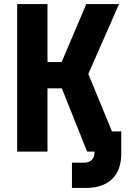

<svg xmlns="http://www.w3.org/2000/svg" viewBox="-20 -750 640 950"><path d="M65 0V-730H215V-443H285L407 -730H569L417 -384L534 -100H580V10Q580 92 534.5 136Q489 180 403 180H336V55H393Q448 55 448 0H411L286 -313H215V0Z"/></svg>

Font: NKDuy Mono ExtraBold
Style: Regular
Weight: 800
Monospace: yes
Designer: NKDuy
Foundry: NKDuy
Version: Version 2.251; ttfautohint (v1.8.4.7-5d5b)